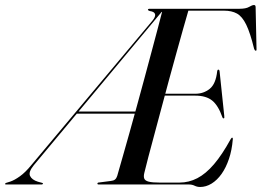

<svg xmlns="http://www.w3.org/2000/svg" viewBox="-90 -735 1042 765"><path d="M573.5 -700 570.5 -687.5H554L44.5 -76.5Q22.5 -49.5 29.8 -34Q37 -18.5 61 -11L77.5 -6.5Q80 -5.5 80.8 -5Q81.5 -4.5 81 -3Q80.5 -2 79.5 -1Q78.5 0 77 0H-67Q-68.5 0 -69.2 -1Q-70 -2 -69.5 -3Q-69 -4.5 -67.5 -5.2Q-66 -6 -65 -6.5L-49 -11.5Q-32.5 -17 -10.8 -32.5Q11 -48 35 -77.5L518 -653.5Q530.5 -669 527.8 -678.8Q525 -688.5 507 -691Q502 -692.5 500.5 -694.2Q499 -696 499.5 -697Q500 -698.5 501.2 -699.2Q502.5 -700 504.5 -700ZM215 -290.5H462L460 -282H209.5ZM542 -361.5H689Q721 -361.5 745.5 -381Q770 -400.5 775.5 -452Q776 -454.5 777 -456Q778 -457.5 780 -457.5Q782 -457.5 783.2 -456Q784.5 -454.5 785 -450L803.5 -274Q804 -268 803.8 -266Q803.5 -264 801.5 -263.5Q800 -263 798.8 -263.8Q797.5 -264.5 796 -268Q780 -314 755.8 -334Q731.5 -354 687.5 -354H539.5ZM661.5 0H303Q300.5 0 299.2 -1Q298 -2 298 -3.5Q298.5 -5.5 300 -6.8Q301.5 -8 305.5 -8L351.5 -14Q362.5 -15 368.2 -19.8Q374 -24.5 377 -34Q386 -65.5 398.5 -109.2Q411 -153 425.5 -204.5Q440 -256 455.2 -311.8Q470.5 -367.5 485.5 -423Q500.5 -478.5 514.2 -530Q528 -581.5 539.5 -625Q551 -668.5 559 -700H863.5Q890 -700 902.5 -707.5Q915 -715 922 -715Q925 -715 926.8 -713Q928.5 -711 928.5 -706L932 -542.5Q932.5 -538 932 -535.5Q931.5 -533 929 -533Q927 -533 925.5 -534.8Q924 -536.5 922.5 -540.5Q907 -604 891 -636.8Q875 -669.5 854.2 -681Q833.5 -692.5 802.5 -692.5H660.5Q651.5 -662 639.2 -618.2Q627 -574.5 612.5 -522.5Q598 -470.5 582.8 -414.5Q567.5 -358.5 553 -303.5Q538.5 -248.5 525 -199Q511.5 -149.5 501.2 -110Q491 -70.5 485 -46Q481.5 -32 484.8 -23.5Q488 -15 502.5 -11.2Q517 -7.5 546.5 -7.5H625Q662.5 -7.5 696.2 -25Q730 -42.5 762.5 -80.5Q795 -118.5 829 -180.5Q832.5 -186.5 835 -186.5Q836.5 -186.5 837.2 -184.5Q838 -182.5 837.5 -179.5Q834 -136.5 822.2 -101.8Q810.5 -67 792.8 -42Q775 -17 753 -3.5Q731 10 707.5 10Q695.5 10 685.5 5Q675.5 0 661.5 0Z"/></svg>

Font: Fraunces 120pt
Style: Italic
Weight: 400
Italic angle: -16°
Version: Version 1.000;[b76b70a41]